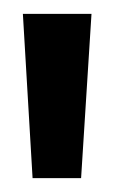

<svg xmlns="http://www.w3.org/2000/svg" viewBox="-20 -718 165 277"><path d="M27 -461 13 -698H112L97 -461Z"/></svg>

Font: Bricolage Grotesque Condensed Medium
Style: Regular
Weight: 500
Width: 3
Designer: Mathieu Triay
Foundry: Atelier Triay
Version: Version 1.000;gftools[0.9.30]